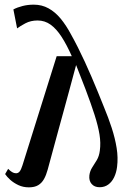

<svg xmlns="http://www.w3.org/2000/svg" viewBox="-20 -790 580 825"><path d="M76.5 -79.5 223.5 -548.5H288.5Q267 -597 244.8 -631.5Q222.5 -666 197.5 -684Q172.5 -702 141.5 -702Q112 -702 89 -689.8Q66 -677.5 53.5 -668L37.5 -749.5Q54.5 -758.5 77 -764.2Q99.5 -770 125 -770Q160 -770 188.5 -754.2Q217 -738.5 240.8 -709.8Q264.5 -681 285.5 -641.5Q300 -615.5 315 -585.8Q330 -556 344.5 -524.5Q359 -493 373.2 -460Q387.5 -427 400.8 -394.2Q414 -361.5 426.5 -330.5Q445.5 -285 460 -240.5Q474.5 -196 481.2 -154Q488 -112 483 -73Q480 -48.5 470.5 -28.5Q461 -8.5 445.2 3Q429.5 14.5 408 14.5Q386 14.5 373.8 0.5Q361.5 -13.5 364 -36.5Q366.5 -55.5 376.2 -70.5Q386 -85.5 396 -102.2Q406 -119 409 -143Q413.5 -175.5 407.5 -212.2Q401.5 -249 386.5 -296Q371.5 -343 347.5 -406.5L307 -510.5L277.5 -401Q266.5 -360 254.5 -316.5Q242.5 -273 230.5 -229Q218.5 -185 207 -142.5Q195.5 -100 185 -61.5Q178.5 -37.5 169 -20.5Q159.5 -3.5 144 5.8Q128.5 15 104 15Q79.5 15 59.2 5.5Q39 -4 24.2 -17.2Q9.5 -30.5 2 -42L15 -64.5Q24 -55.5 32 -50.5Q40 -45.5 49 -45.5Q58 -45.5 64.2 -53Q70.5 -60.5 76.5 -79.5Z"/></svg>

Font: Merriweather 96pt Medium
Style: Italic
Weight: 500
Italic angle: -7.8°
Version: Version 2.101